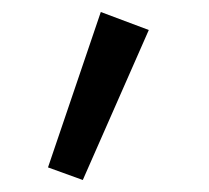

<svg xmlns="http://www.w3.org/2000/svg" viewBox="-20 -130 348 320"><path d="M148 -110 228 -80 118 170 60 149Z"/></svg>

Font: Jost*
Style: Regular
Weight: 400
Version: Version 3.7